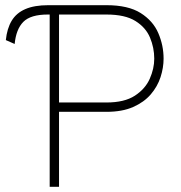

<svg xmlns="http://www.w3.org/2000/svg" viewBox="-20 -720 698 740"><path d="M36.5 -550.5 2.5 -565.5Q7 -610 25 -640Q43 -670 77.8 -685Q112.5 -700 166 -700H197.5V-664H164Q98 -664 70 -635.8Q42 -607.5 36.5 -550.5ZM171.5 0V-700H390.5Q474 -700 522 -669.8Q570 -639.5 590.2 -592.2Q610.5 -545 610.5 -494Q610.5 -459 598.8 -422.8Q587 -386.5 561 -356.2Q535 -326 493 -307.5Q451 -289 390.5 -289H207.5V0ZM207.5 -325H390.5Q459.5 -325 499.8 -351.2Q540 -377.5 557.2 -416.5Q574.5 -455.5 574.5 -494Q574.5 -536 558.2 -575Q542 -614 502 -639Q462 -664 390.5 -664H207.5Z"/></svg>

Font: Overpass Thin
Style: Regular
Weight: 250
Designer: Delve Withrington, Dave Bailey, Thomas Jockin
Foundry: Delve Fonts LLC
Version: Version 4.000